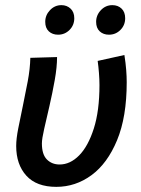

<svg xmlns="http://www.w3.org/2000/svg" viewBox="-20 -715 548 747"><path d="M199 12Q122 12 82.5 -31.5Q43 -75 43 -147Q43 -175 51 -215.5Q59 -256 69 -303.5Q79 -351 88 -399Q97 -447 98 -490L202 -493Q202 -454 193 -403.5Q184 -353 172.5 -303Q161 -253 152 -214Q143 -175 143 -157Q143 -114 162.5 -94.5Q182 -75 212 -75Q253 -75 288 -110.5Q323 -146 345 -215Q367 -284 367 -384Q367 -405 365 -431Q363 -457 360 -478L464 -501Q469 -469 471 -443Q473 -417 473 -395Q473 -260 435.5 -169.5Q398 -79 336 -33.5Q274 12 199 12ZM206 -580Q184 -580 170 -593Q156 -606 156 -630Q156 -656 174.5 -675.5Q193 -695 219 -695Q240 -695 254.5 -681.5Q269 -668 269 -644Q269 -617 250.5 -598.5Q232 -580 206 -580ZM404 -580Q382 -580 368 -593Q354 -606 354 -630Q354 -656 372.5 -675.5Q391 -695 417 -695Q439 -695 453 -681.5Q467 -668 467 -644Q467 -617 448.5 -598.5Q430 -580 404 -580Z"/></svg>

Font: Source Sans 3 Semibold
Style: Italic
Weight: 600
Italic angle: -11°
Designer: Paul D. Hunt
Foundry: Adobe
Version: Version 3.052;hotconv 1.1.0;makeotfexe 2.6.0